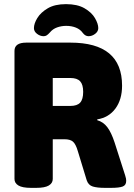

<svg xmlns="http://www.w3.org/2000/svg" viewBox="-20 -906 650 928"><path d="M130 2Q88 2 69 -9.5Q50 -21 50 -41V-660Q50 -700 107 -700H320Q570 -700 570 -492Q570 -425 538 -381.5Q506 -338 450 -329V-325Q479 -317 498.5 -291.5Q518 -266 534 -217L585 -58Q588 -49 589 -43Q590 -37 590 -32Q590 -11 573 -4.5Q556 2 517 2H487Q450 2 428.5 -4.5Q407 -11 399 -35L356 -176Q346 -210 332.5 -221.5Q319 -233 291 -233H235V-41Q235 -21 216 -9.5Q197 2 155 2ZM235 -394H320Q353 -394 367.5 -410Q382 -426 382 -462Q382 -497 367.5 -513Q353 -529 320 -529H235ZM191 -731Q174 -731 159 -742.5Q144 -754 144 -770Q144 -792 160.5 -819Q177 -846 211 -866Q245 -886 299 -886Q354 -886 388.5 -866Q423 -846 439 -818.5Q455 -791 455 -770Q455 -754 440 -742.5Q425 -731 408 -731Q392 -731 380 -747Q368 -764 347 -772.5Q326 -781 300 -781Q277 -781 256 -773.5Q235 -766 221 -749Q212 -739 205.5 -735Q199 -731 191 -731Z"/></svg>

Font: Asap Black
Style: Regular
Weight: 900
Designer: Pablo Cosgaya
Foundry: Omnibus-Type
Version: Version 3.001; ttfautohint (v1.8.4.7-5d5b)